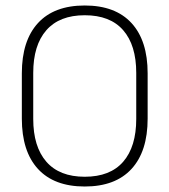

<svg xmlns="http://www.w3.org/2000/svg" viewBox="-20 -669 617 699"><path d="M288.5 10Q177 10 118.2 -54Q59.5 -118 59.5 -237V-402Q59.5 -521 118.2 -585Q177 -649 288.5 -649Q400 -649 458.8 -585Q517.5 -521 517.5 -402V-237Q517.5 -118 458.8 -54Q400 10 288.5 10ZM288.5 -25.5Q381 -25.5 428.5 -80.2Q476 -135 476 -236V-403.5Q476 -504.5 428.5 -559Q381 -613.5 288.5 -613.5Q196.5 -613.5 148.8 -559Q101 -504.5 101 -403.5V-236Q101 -135 148.8 -80.2Q196.5 -25.5 288.5 -25.5Z"/></svg>

Font: Anek Devanagari Medium ExtraLight
Style: Regular
Weight: 250
Version: Version 1.003